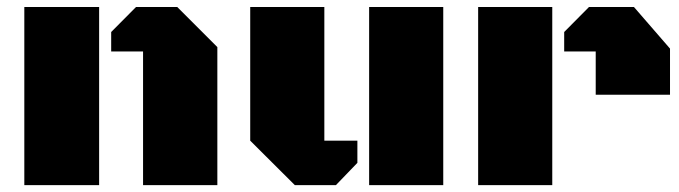

<svg xmlns="http://www.w3.org/2000/svg" viewBox="-20 -539 1977 559"><path d="M396.5 0V-389.2H303.7V-445.8L376 -518.6H496.1L612.8 -401.9V0ZM50.8 0V-518.6H268.6V0Z M838.4 0 708.5 -129.4V-518.6H924.3V-129.4H1020.5V-64.9L958 0ZM1054.7 0V-518.6H1270.5V0Z M1372.1 0V-518.6H1587.9V0ZM1714.4 -263.2V-389.2H1622.6V-445.8L1694.8 -518.6H1825.7L1930.7 -397.5V-263.2Z"/></svg>

Font: Black Ops One
Style: Regular
Weight: 400
Designer: James Grieshaber, Eben Sorkin
Foundry: Sorkin Type Co.
Version: Version 1.004; ttfautohint (v1.8.4.7-5d5b)